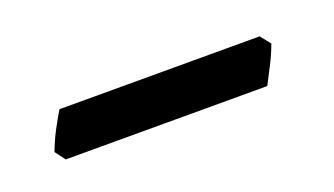

<svg xmlns="http://www.w3.org/2000/svg" viewBox="-25 -354 364 209"><g transform="rotate(-20 156.5 -249.0)"><path d="M283.2 -264.2Q279.3 -253.4 273.4 -241.9Q267.6 -230.5 263.2 -222.2H29.8L21 -233.9Q24.9 -244.6 30.5 -255.4Q36.1 -266.1 42 -275.9H273.9L283.2 -264.2Z"/></g></svg>

Font: Gentium
Style: Italic
Weight: 400
Italic angle: -7°
Designer: J. Victor Gaultney
Version: Version 1.02; 2005; OFL release